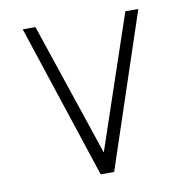

<svg xmlns="http://www.w3.org/2000/svg" viewBox="-72 -689 745 759"><g transform="rotate(-10 300.0 -309.0)"><path d="M272 0 68 -618H119L299 -83L480 -618H532L326 0Z"/></g></svg>

Font: Victor Mono Thin
Style: Regular
Weight: 100
Monospace: yes
Designer: Rune Bjørnerås
Version: Version 1.561;gftools[0.9.30]